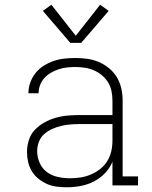

<svg xmlns="http://www.w3.org/2000/svg" viewBox="-20 -783 640 811"><path d="M263 8Q242 8 220.5 5.5Q199 3 179.5 -5.5Q160 -14 143 -27.5Q126 -41 115 -59Q104 -77 99 -98Q94 -119 94 -141Q94 -166 102 -191.5Q110 -217 128 -235.5Q146 -254 169 -266.5Q192 -279 217 -286Q242 -293 268 -295Q294 -297 320 -297H455V-358Q455 -378 451 -398Q447 -418 436.5 -435Q426 -452 410.5 -465Q395 -478 376.5 -486Q358 -494 338 -497Q318 -500 298 -500Q281 -500 263 -498Q245 -496 228 -490.5Q211 -485 195.5 -476Q180 -467 168 -454Q156 -441 149.5 -424Q143 -407 143 -389H100Q100 -412 108 -434.5Q116 -457 130.5 -475Q145 -493 165 -505.5Q185 -518 207 -525.5Q229 -533 252 -535.5Q275 -538 298 -538Q324 -538 349 -534.5Q374 -531 397.5 -521Q421 -511 441 -494.5Q461 -478 474 -456Q487 -434 492.5 -409Q498 -384 498 -358V-38H563V0H455V-100Q444 -73 423.5 -51.5Q403 -30 376.5 -16.5Q350 -3 321 2.5Q292 8 263 8ZM276 -30Q298 -30 320.5 -33.5Q343 -37 364 -46Q385 -55 403 -69Q421 -83 433 -102.5Q445 -122 450 -144Q455 -166 455 -189V-259H320Q300 -259 279.5 -257.5Q259 -256 239.5 -251.5Q220 -247 201 -238.5Q182 -230 167 -217Q152 -204 144.5 -184.5Q137 -165 137 -145Q137 -119 147.5 -95Q158 -71 178.5 -56Q199 -41 224.5 -35.5Q250 -30 276 -30ZM277 -602 161 -737 197 -763 300 -632 403 -763 439 -737 323 -602Z"/></svg>

Font: Iosevka Curly Slab XLtEx
Style: Regular
Weight: 200
Width: 7
Monospace: yes
Designer: Belleve Invis
Foundry: Belleve Invis
Version: Version 11.1.0; ttfautohint (v1.8.3)